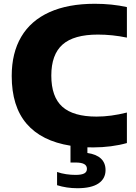

<svg xmlns="http://www.w3.org/2000/svg" viewBox="-20 -770 722 1016"><path d="M251.5 -370Q251.5 -257.5 309.8 -205.2Q368 -153 491 -153Q566.5 -153 651.5 -174.5V-13Q613 -2 566.8 4Q520.5 10 474.5 10Q453 10 442.5 9.5V39.5Q490.5 46.5 514.5 69.5Q538.5 92.5 538.5 130Q538.5 175.5 501 200.8Q463.5 226 389.5 226Q332.5 226 282 210V140Q304.5 148 330.2 151.8Q356 155.5 380 155.5Q410.5 155.5 425.2 148Q440 140.5 440 123.5Q440 106 425 98Q410 90 380 90H353V1Q199.5 -23.5 120.8 -115.2Q42 -207 42 -368Q42 -490 92.5 -575.5Q143 -661 241.5 -705.5Q340 -750 481.5 -750Q573 -750 651.5 -732.5V-571Q574.5 -587 498 -587Q370.5 -587 311 -534.2Q251.5 -481.5 251.5 -370Z"/></svg>

Font: Encode Sans Semi Expanded ExBd
Style: Regular
Weight: 800
Width: 6
Designer: Multiple Designers
Foundry: Impallari Type
Version: Version 2.000